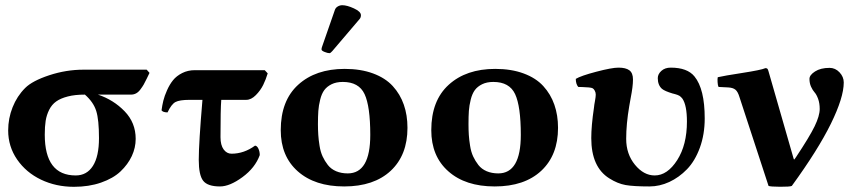

<svg xmlns="http://www.w3.org/2000/svg" viewBox="-20 -702 3265 733"><path d="M480 -340.8C487.1 -340.8 493.7 -342.4 499.5 -345.5C505.4 -348.6 510.9 -353.6 516.1 -360.6C521.3 -367.6 525.5 -373.8 528.6 -379.2C531.7 -384.5 535.6 -392.3 540.5 -402.3L550.8 -423.8L540 -436H298.8C254.9 -436 211.3 -429 168.2 -414.8C125.1 -400.6 94.4 -384.4 76.2 -366.2C55.3 -345.4 39.3 -320.8 28.1 -292.5C16.8 -264.2 11.2 -234.7 11.2 -204.1C11.2 -163.1 22.6 -126.1 45.4 -93C68.2 -60 98.6 -34.3 136.7 -16.1C174.8 2.1 216.6 11.2 262.2 11.2C300.3 11.2 334.8 5.9 365.7 -4.9C396.6 -15.6 421.5 -29.9 440.2 -47.6C458.9 -65.3 473.2 -84.9 483.2 -106.2C493.1 -127.5 498 -149.4 498 -171.9C498 -212.9 484 -248 455.8 -277.1C427.7 -306.2 393.7 -327.5 354 -340.8ZM269 -32.2C190.3 -32.2 150.9 -84.1 150.9 -188C150.9 -208.5 152 -226.1 154.3 -240.7C156.6 -255.4 161.1 -269.4 167.7 -282.7C174.4 -296.1 183.3 -306.7 194.6 -314.7C205.8 -322.7 220.5 -329 238.8 -333.7C257 -338.5 278.8 -340.8 304.2 -340.8C326 -321.6 340.4 -300.8 347.4 -278.3C354.4 -255.9 357.9 -221.4 357.9 -174.8C357.9 -128.3 350.2 -92.9 334.7 -68.6C319.3 -44.4 297.4 -32.2 269 -32.2Z M752.9 -320.8C743.5 -210.1 738.8 -133.8 738.8 -91.8C738.8 -53.1 744.4 -26.4 755.6 -12C766.8 2.5 788.2 9.8 819.8 9.8C844.9 9.8 873.5 -2.1 905.8 -25.9C938 -49.6 960 -77.6 971.7 -109.9C971.7 -118.7 970 -126.8 966.6 -134.3C963.1 -141.8 958.8 -145.7 953.6 -146C925.6 -125.5 895.7 -115.2 863.8 -115.2C851.7 -115.2 841.7 -120.7 833.7 -131.6C825.8 -142.5 821.8 -158 821.8 -178.2C821.8 -249.2 822.8 -296.7 824.7 -320.8H919.9C932.6 -320.8 944.9 -326.8 956.8 -338.9C968.7 -350.9 978 -363.9 984.9 -377.9C991.7 -391.9 997.4 -406.6 1002 -421.9L990.7 -434.1H723.6C706.1 -434.1 690 -430.4 675.5 -423.1C661.1 -415.8 649.4 -406.7 640.6 -395.8C631.8 -384.8 624.2 -372.1 617.7 -357.4C611.2 -342.8 606.4 -329.4 603.5 -317.4C600.6 -305.3 598.3 -293.1 596.7 -280.8C600.3 -275.6 607.9 -272.9 619.6 -272.9C629.4 -293.8 639.5 -307 649.9 -312.5C660.3 -318 678.2 -320.8 703.6 -320.8Z M1051.8 -205.1C1051.8 -138.7 1073.5 -86.3 1116.9 -47.9C1160.4 -9.4 1219.4 9.8 1293.9 9.8C1369.8 9.8 1429 -10.2 1471.7 -50C1514.3 -89.9 1535.6 -144.5 1535.6 -213.9C1535.6 -246.1 1531 -275.6 1521.7 -302.2C1512.5 -328.9 1498.4 -352.6 1479.5 -373.3C1460.6 -394 1435.5 -410.1 1404.3 -421.6C1373 -433.2 1336.9 -439 1295.9 -439C1222 -439 1162.8 -418.8 1118.4 -378.4C1074 -338.1 1051.8 -280.3 1051.8 -205.1ZM1288.6 -389.2C1329.6 -389.2 1357.3 -373.7 1371.8 -342.8C1386.3 -311.8 1393.6 -259.9 1393.6 -187C1393.6 -89 1364.9 -40 1307.6 -40C1291 -40 1276.2 -42.8 1263.2 -48.3C1250.2 -53.9 1239.7 -61.8 1231.7 -72C1223.7 -82.3 1217 -93.2 1211.7 -104.7C1206.3 -116.3 1202.4 -129.8 1200 -145.3C1197.5 -160.7 1195.9 -174.6 1195.1 -187C1194.3 -199.4 1193.8 -213.1 1193.8 -228C1193.8 -247.9 1194.3 -264.7 1195.3 -278.6C1196.3 -292.4 1198.6 -306.8 1202.4 -321.8C1206.1 -336.8 1211.3 -348.8 1218 -357.9C1224.7 -367 1234 -374.5 1245.8 -380.4C1257.7 -386.2 1272 -389.2 1288.6 -389.2ZM1286.6 -682.1C1280.8 -682.1 1275.1 -680.6 1269.8 -677.5C1264.4 -674.4 1260.7 -670.2 1258.8 -665L1209 -522C1208 -519 1207.5 -516.1 1207.5 -513.2C1207.5 -509.9 1211.4 -506.8 1219.2 -503.7C1227.1 -500.6 1233.2 -499 1237.8 -499C1240.4 -499 1244 -501.6 1248.5 -506.8L1352.5 -628.9C1356.1 -632.8 1357.9 -637.9 1357.9 -644C1357.9 -653.2 1349 -661.8 1331.3 -669.9C1313.6 -678.1 1298.7 -682.1 1286.6 -682.1Z M1626.5 -205.1C1626.5 -138.7 1648.2 -86.3 1691.7 -47.9C1735.1 -9.4 1794.1 9.8 1868.7 9.8C1944.5 9.8 2003.7 -10.2 2046.4 -50C2089 -89.9 2110.4 -144.5 2110.4 -213.9C2110.4 -246.1 2105.7 -275.6 2096.4 -302.2C2087.2 -328.9 2073.1 -352.6 2054.2 -373.3C2035.3 -394 2010.3 -410.1 1979 -421.6C1947.8 -433.2 1911.6 -439 1870.6 -439C1796.7 -439 1737.5 -418.8 1693.1 -378.4C1648.7 -338.1 1626.5 -280.3 1626.5 -205.1ZM1863.3 -389.2C1904.3 -389.2 1932 -373.7 1946.5 -342.8C1961 -311.8 1968.3 -259.9 1968.3 -187C1968.3 -89 1939.6 -40 1882.3 -40C1865.7 -40 1850.9 -42.8 1837.9 -48.3C1824.9 -53.9 1814.4 -61.8 1806.4 -72C1798.4 -82.3 1791.7 -93.2 1786.4 -104.7C1781 -116.3 1777.1 -129.8 1774.7 -145.3C1772.2 -160.7 1770.6 -174.6 1769.8 -187C1769 -199.4 1768.6 -213.1 1768.6 -228C1768.6 -247.9 1769 -264.7 1770 -278.6C1771 -292.4 1773.4 -306.8 1777.1 -321.8C1780.8 -336.8 1786.1 -348.8 1792.7 -357.9C1799.4 -367 1808.7 -374.5 1820.6 -380.4C1832.4 -386.2 1846.7 -389.2 1863.3 -389.2Z M2670.4 -250C2670.4 -324.9 2657.4 -378.3 2631.3 -410.2C2613.1 -432.6 2582.8 -443.8 2540.5 -443.8C2525.9 -443.8 2514 -439.7 2504.9 -431.4C2495.8 -423.1 2491.2 -413.9 2491.2 -403.8C2491.2 -385.9 2496.6 -372.2 2507.3 -362.8C2514.5 -356.9 2527.8 -351.1 2547.4 -345.2C2547.7 -345.2 2549.6 -344.7 2553 -343.8C2556.4 -342.8 2558.8 -342.1 2560.1 -341.8C2561.4 -341.5 2563.6 -340.7 2566.7 -339.6C2569.7 -338.5 2572.2 -337.3 2574 -336.2C2575.8 -335 2577.7 -333.5 2579.8 -331.5C2581.9 -329.6 2583.8 -327.5 2585.4 -325.2C2596.8 -308.3 2602.5 -279.1 2602.5 -237.8C2602.5 -178.5 2590.2 -129.6 2565.4 -90.8C2540.4 -51.8 2511.7 -32.2 2479.5 -32.2C2451.5 -32.2 2426.4 -45.8 2404.1 -73C2381.8 -100.2 2370.6 -133.1 2370.6 -171.9C2370.6 -209.6 2374.5 -251.3 2382.3 -296.9C2383.3 -303.7 2385.2 -314.3 2387.9 -328.6C2390.7 -342.9 2392.8 -355.8 2394.3 -367.2C2395.8 -378.6 2396.5 -389.2 2396.5 -398.9C2396.5 -415.2 2391.9 -426.8 2382.8 -433.6C2373.7 -440.4 2359.9 -443.8 2341.3 -443.8C2324.4 -443.8 2296.1 -438.6 2256.6 -428.2C2217 -417.8 2190.9 -408.7 2178.2 -400.9C2178.2 -387.9 2181.3 -377.6 2187.5 -370.1C2189.5 -370.1 2195 -370 2204.1 -369.6C2213.2 -369.3 2221.2 -368.8 2228 -368.2C2234.9 -367.5 2239.6 -366.5 2242.2 -365.2C2245.4 -363.6 2248.3 -360.4 2250.7 -355.7C2253.2 -351 2254.4 -346 2254.4 -340.8C2254.4 -335.3 2253.4 -327.3 2251.5 -316.9C2249.5 -306.5 2248.2 -297.9 2247.6 -291C2240.7 -244.5 2237.3 -205.7 2237.3 -174.8C2237.3 -100.9 2260.3 -49.6 2306.2 -21C2327.3 -7.6 2348 0.8 2368.2 4.4C2388.7 8 2419.1 9.8 2459.5 9.8C2485.2 9.8 2510.4 4.1 2535.2 -7.3C2559.9 -18.7 2582.4 -34.9 2602.8 -55.9C2623.1 -76.9 2639.5 -104.3 2651.9 -138.2C2664.2 -172 2670.4 -209.3 2670.4 -250Z M2803.2 -331.1 2914.1 7.8C2918.9 9.8 2933.8 10.8 2958.5 11C2983.2 11.1 2998 10.1 3002.9 7.8C3069.7 -84 3119.4 -163.2 3152.1 -229.7C3184.8 -296.3 3201.2 -348.8 3201.2 -387.2C3201.2 -401.5 3195.8 -414.4 3185.1 -425.8C3174.3 -437.2 3161.6 -442.9 3147 -442.9C3124.2 -442.9 3105.7 -438.3 3091.6 -429.2C3077.4 -420.1 3070.3 -410.6 3070.3 -400.9C3070.3 -389.8 3072.3 -379.8 3076.4 -370.8C3080.5 -361.9 3085 -354.7 3089.8 -349.4C3094.7 -344 3099.2 -335.8 3103.3 -324.7C3107.3 -313.6 3109.4 -300.8 3109.4 -286.1C3109.4 -268.6 3102.9 -246.5 3090.1 -220C3077.2 -193.4 3053.4 -154 3018.6 -101.6C3014.6 -95.7 3012.4 -92.8 3011.7 -92.8C3011.1 -92.8 3010.3 -94.6 3009.3 -98.1L2914.1 -429.2C2912.8 -434.4 2911.3 -437.8 2909.7 -439.5C2908 -441.1 2905.6 -441.9 2902.3 -441.9C2891 -437 2861.6 -430.9 2814.2 -423.6C2766.8 -416.3 2735.5 -410.8 2720.2 -407.2C2719.2 -403.6 2719 -397.5 2719.5 -388.7C2720 -379.9 2721.2 -373.7 2723.1 -370.1L2760.3 -368.2C2772.3 -367.5 2781.4 -364.7 2787.6 -359.6C2793.8 -354.6 2799 -345.1 2803.2 -331.1Z"/></svg>

Font: Linux Biolinum G
Style: Bold
Weight: 700
Designer: Philipp H. Poll
Foundry: Philipp H. Poll
Version: Version 1.1.0